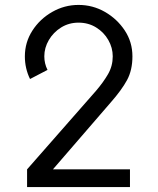

<svg xmlns="http://www.w3.org/2000/svg" viewBox="-20 -760 640 780"><path d="M90 0V-72L370 -391Q400 -426 419 -459Q438 -492 438 -531Q438 -566 420 -597.5Q402 -629 370.5 -648.5Q339 -668 299 -668Q260 -668 228.5 -648.5Q197 -629 178.5 -597.5Q160 -566 160 -531Q160 -502 173 -476L102 -439Q81 -482 81 -531Q81 -588 111.5 -635.5Q142 -683 192 -711.5Q242 -740 299 -740Q357 -740 406.5 -711.5Q456 -683 487 -636Q518 -589 518 -531Q518 -475 496 -434.5Q474 -394 430 -344L195 -72H508V0Z"/></svg>

Font: Tiny Light
Style: Regular
Weight: 300
Monospace: yes
Designer: Philipp Nurullin, Konstantin Bulenkov
Foundry: JetBrains
Version: Version 2.251; ttfautohint (v1.8.4.7-5d5b)